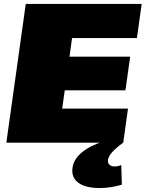

<svg xmlns="http://www.w3.org/2000/svg" viewBox="-20 -720 735 969"><path d="M237 -172H626L602 0H12L110 -700H695L671 -528H287L362 -660L318 -342L274 -434H637L613 -264H250L320 -356L275 -40ZM483 229Q411 229 375 202Q339 175 346 127Q351 85 391.5 50.5Q432 16 501 -6L602 0Q567 25 547.5 46.5Q528 68 525 87Q523 102 532 111Q541 120 557 120Q576 120 592 113L595 212Q572 219 543 224Q514 229 483 229Z"/></svg>

Font: Pathway Extreme 28pt Black
Style: Italic
Weight: 900
Italic angle: -8°
Designer: Eduardo Rodriguez Tunni
Foundry: Eduardo Rodriguez Tunni
Version: Version 1.001;gftools[0.9.26]